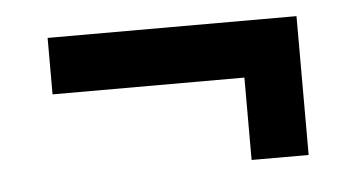

<svg xmlns="http://www.w3.org/2000/svg" viewBox="-31 -397 622 332"><g transform="rotate(-5 280.0 -230.5)"><path d="M394 -253H61V-351H493V-110H394Z"/></g></svg>

Font: Cairo SemiBold
Style: Regular
Weight: 600
Designer: Mohamed Gaber, Accademia di Belle Arti di Urbino and others
Foundry: Kief Type Foundry, Accademia di Belle Arti di Urbino and others
Version: Version 3.011